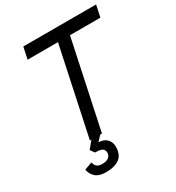

<svg xmlns="http://www.w3.org/2000/svg" viewBox="-216 -839 1087 1188"><g transform="rotate(-30 327.5 -245.0)"><path d="M201 0 334 -626H117L135 -710H655L637 -626H420L287 0ZM190 220Q141 220 116.5 198Q92 176 86 142L141 122Q146 144 158.5 154Q171 164 196 164Q225 164 241 152Q257 140 257 118Q257 101 244.5 90.5Q232 80 191 80L170 50L220 -10H284L241 36Q280 37 300.5 58.5Q321 80 321 112Q321 170 286.5 195Q252 220 190 220Z"/></g></svg>

Font: Geist Mono
Style: Italic
Weight: 400
Italic angle: -12°
Monospace: yes
Designer: Basement.studio, Andrés Briganti, Mateo Zaragoza
Foundry: Basement.studio, Vercel, Andrés Briganti, Guido Ferreyra, Mateo Zaragoza
Version: Version 1.500